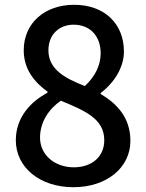

<svg xmlns="http://www.w3.org/2000/svg" viewBox="-20 -768 610 801"><path d="M286 13C428 13 524 -71 524 -180C524 -280 465 -337 400 -376V-380C446 -414 497 -478 497 -553C497 -668 417 -748 289 -748C168 -748 79 -673 79 -558C79 -480 123 -425 178 -386V-381C110 -345 46 -280 46 -183C46 -69 147 13 286 13ZM334 -409C252 -441 182 -478 182 -558C182 -624 227 -665 287 -665C359 -665 400 -614 400 -546C400 -497 378 -450 334 -409ZM288 -70C209 -70 147 -121 147 -194C147 -258 183 -313 234 -348C334 -306 415 -273 415 -183C415 -114 363 -70 288 -70Z"/></svg>

Font: Kinto Sans Med
Style: Regular
Weight: 500
Designer: Authors: Ryoko NISHIZUKA  (kana & ideographs); Paul D. Hunt (Latin, Greek & Cyrillic); Wenlong ZHANG  (bopomofo); Sandol
Foundry: Adobe Systems Incorporated, ookami Inc.
Version: Version 0.001